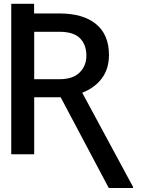

<svg xmlns="http://www.w3.org/2000/svg" viewBox="-20 -797 746 992"><path d="M542 174.3 293.5 -294.4H156.7V0H38.1V-777.3H156.2V-727.5H286.6Q409.7 -727.5 476.3 -672.6Q543 -617.7 543 -513.2Q543 -441.4 506.3 -392.3Q469.7 -343.3 404.8 -317.9L667.5 168.9V174.3ZM156.7 -387.7H286.6Q356.4 -387.7 391.4 -422.4Q426.3 -457 426.3 -509.3Q426.3 -565.4 393.6 -599.1Q360.8 -632.8 286.6 -632.8H156.7Z"/></svg>

Font: Inter Display Medium
Style: Regular
Weight: 500
Designer: Rasmus Andersson
Foundry: rsms
Version: Version 4.001;git-9221beed3